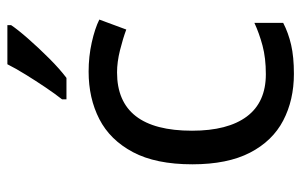

<svg xmlns="http://www.w3.org/2000/svg" viewBox="-168 -638 816 520"><g transform="rotate(-90 240.0 -378.0)"><path d="M300 10Q229 10 173.5 -19Q118 -48 86.5 -109Q55 -170 55 -265Q55 -364 88 -426Q121 -488 177.5 -517Q234 -546 306 -546Q347 -546 385 -537.5Q423 -529 447 -517L420 -444Q396 -453 364 -461Q332 -469 304 -469Q146 -469 146 -266Q146 -169 184.5 -117.5Q223 -66 299 -66Q343 -66 376.5 -75Q410 -84 438 -97V-19Q411 -5 378.5 2.5Q346 10 300 10ZM432 -756Q420 -738 395 -709.5Q370 -681 341.5 -652.5Q313 -624 289 -606H231V-618Q246 -637 263.5 -663Q281 -689 298 -716.5Q315 -744 326 -766H432Z"/></g></svg>

Font: Noto Sans Syloti Nagri
Style: Regular
Weight: 400
Designer: Monotype Design Team
Foundry: Monotype Imaging Inc.
Version: Version 2.003; ttfautohint (v1.8.4.7-5d5b)